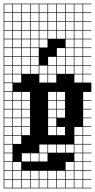

<svg xmlns="http://www.w3.org/2000/svg" viewBox="-20 -785 516 1043"><path d="M0 238.1V-765.1H476.2V-761.9H431.7V-717.5H476.2V-714.3H431.7V-669.8H476.2V-666.7H431.7V-622.2H476.2V-619H431.7V-574.6H476.2V-571.4H431.7V-527H476.2V-523.8H431.7V-479.4H476.2V-476.2H431.7V-431.7H476.2V-428.6H431.7V-384.1H476.2V-381H431.7V-336.5H476.2V-285.7H431.7V-241.3H476.2V-238.1H431.7V-193.7H476.2V-190.5H431.7V-146H476.2V-142.9H431.7V-98.4H476.2V-95.2H431.7V-50.8H476.2V-47.6H431.7V-3.2H476.2V0H431.7V44.4H476.2V47.6H431.7V92.1H476.2V95.2H431.7V139.7H476.2V142.9H431.7V187.3H476.2V190.5H431.7V234.9H476.2V238.1ZM384.1 -717.5H428.6V-761.9H384.1ZM146 -717.5H190.5V-761.9H146ZM193.7 -717.5H238.1V-761.9H193.7ZM336.5 -717.5H381V-761.9H336.5ZM98.4 -717.5H142.9V-761.9H98.4ZM241.3 -717.5H285.7V-761.9H241.3ZM3.2 -717.5H47.6V-761.9H3.2ZM50.8 -717.5H95.2V-761.9H50.8ZM288.9 -717.5H333.3V-761.9H288.9ZM384.1 -669.8H428.6V-714.3H384.1ZM193.7 -669.8H238.1V-714.3H193.7ZM146 -669.8H190.5V-714.3H146ZM336.5 -669.8H381V-714.3H336.5ZM98.4 -669.8H142.9V-714.3H98.4ZM241.3 -669.8H285.7V-714.3H241.3ZM3.2 -669.8H47.6V-714.3H3.2ZM50.8 -669.8H95.2V-714.3H50.8ZM288.9 -669.8H333.3V-714.3H288.9ZM384.1 -622.2H428.6V-666.7H384.1ZM193.7 -622.2H238.1V-666.7H193.7ZM146 -622.2H190.5V-666.7H146ZM336.5 -622.2H381V-666.7H336.5ZM98.4 -622.2H142.9V-666.7H98.4ZM241.3 -622.2H285.7V-666.7H241.3ZM3.2 -622.2H47.6V-666.7H3.2ZM50.8 -622.2H95.2V-666.7H50.8ZM288.9 -622.2H333.3V-666.7H288.9ZM50.8 -574.6H95.2V-619H50.8ZM288.9 -574.6H333.3V-619H288.9ZM193.7 -574.6H238.1V-619H193.7ZM384.1 -574.6H428.6V-619H384.1ZM336.5 -574.6H381V-619H336.5ZM146 -574.6H190.5V-619H146ZM3.2 -574.6H47.6V-619H3.2ZM241.3 -574.6H285.7V-619H241.3ZM98.4 -574.6H142.9V-619H98.4ZM98.4 -527H142.9V-571.4H98.4ZM193.7 -527H238.1V-571.4H193.7ZM50.8 -527H95.2V-571.4H50.8ZM384.1 -527H428.6V-571.4H384.1ZM336.5 -527H381V-571.4H336.5ZM3.2 -527H47.6V-571.4H3.2ZM146 -527H190.5V-571.4H146ZM50.8 -479.4H95.2V-523.8H50.8ZM336.5 -479.4H381V-523.8H336.5ZM288.9 -479.4H333.3V-523.8H288.9ZM384.1 -479.4H428.6V-523.8H384.1ZM3.2 -479.4H47.6V-523.8H3.2ZM146 -479.4H190.5V-523.8H146ZM98.4 -479.4H142.9V-523.8H98.4ZM336.5 -431.7H381V-476.2H336.5ZM98.4 -431.7H142.9V-476.2H98.4ZM3.2 -431.7H47.6V-476.2H3.2ZM146 -431.7H190.5V-476.2H146ZM241.3 -431.7H285.7V-476.2H241.3ZM384.1 -431.7H428.6V-476.2H384.1ZM288.9 -431.7H333.3V-476.2H288.9ZM50.8 -431.7H95.2V-476.2H50.8ZM3.2 -384.1H47.6V-428.6H3.2ZM241.3 -384.1H285.7V-428.6H241.3ZM146 -384.1H190.5V-428.6H146ZM98.4 -384.1H142.9V-428.6H98.4ZM288.9 -384.1H333.3V-428.6H288.9ZM384.1 -384.1H428.6V-428.6H384.1ZM336.5 -384.1H381V-428.6H336.5ZM50.8 -384.1H95.2V-428.6H50.8ZM193.7 -384.1H238.1V-428.6H193.7ZM3.2 -336.5H47.6V-381H3.2ZM241.3 -336.5H285.7V-381H241.3ZM384.1 -336.5H428.6V-381H384.1ZM50.8 -336.5H95.2V-381H50.8ZM193.7 -336.5H238.1V-381H193.7ZM47.6 -333.3H3.2V-288.9H47.6ZM50.8 -241.3H95.2V-285.7H50.8ZM3.2 -241.3H47.6V-285.7H3.2ZM288.9 -241.3H333.3V-285.7H288.9ZM241.3 -241.3H285.7V-285.7H241.3ZM98.4 -241.3H142.9V-285.7H98.4ZM50.8 -193.7H95.2V-238.1H50.8ZM3.2 -193.7H47.6V-238.1H3.2ZM288.9 -193.7H333.3V-238.1H288.9ZM241.3 -193.7H285.7V-238.1H241.3ZM98.4 -193.7H142.9V-238.1H98.4ZM50.8 -146H95.2V-190.5H50.8ZM288.9 -146H333.3V-190.5H288.9ZM3.2 -146H47.6V-190.5H3.2ZM241.3 -146H285.7V-190.5H241.3ZM98.4 -146H142.9V-190.5H98.4ZM98.4 -98.4H142.9V-142.9H98.4ZM241.3 -98.4H285.7V-142.9H241.3ZM3.2 -98.4H47.6V-142.9H3.2ZM50.8 -98.4H95.2V-142.9H50.8ZM384.1 -50.8H428.6V-95.2H384.1ZM98.4 -50.8H142.9V-95.2H98.4ZM288.9 -50.8H333.3V-95.2H288.9ZM241.3 -50.8H285.7V-95.2H241.3ZM3.2 -50.8H47.6V-95.2H3.2ZM50.8 -50.8H95.2V-95.2H50.8ZM384.1 -3.2H428.6V-47.6H384.1ZM3.2 -3.2H47.6V-47.6H3.2ZM50.8 -3.2H95.2V-47.6H50.8ZM384.1 44.4H428.6V0H384.1ZM288.9 44.4H333.3V0H288.9ZM241.3 44.4H285.7V0H241.3ZM193.7 44.4H238.1V0H193.7ZM3.2 44.4H47.6V0H3.2ZM336.5 44.4H381V0H336.5ZM193.7 92.1H238.1V47.6H193.7ZM98.4 92.1H142.9V47.6H98.4ZM384.1 92.1H428.6V47.6H384.1ZM146 92.1H190.5V47.6H146ZM3.2 92.1H47.6V47.6H3.2ZM336.5 139.7H381V95.2H336.5ZM50.8 139.7H95.2V95.2H50.8ZM384.1 139.7H428.6V95.2H384.1ZM3.2 139.7H47.6V95.2H3.2ZM336.5 187.3H381V142.9H336.5ZM50.8 187.3H95.2V142.9H50.8ZM98.4 187.3H142.9V142.9H98.4ZM288.9 187.3H333.3V142.9H288.9ZM384.1 187.3H428.6V142.9H384.1ZM146 187.3H190.5V142.9H146ZM241.3 187.3H285.7V142.9H241.3ZM193.7 187.3H238.1V142.9H193.7ZM3.2 187.3H47.6V142.9H3.2ZM336.5 234.9H381V190.5H336.5ZM98.4 234.9H142.9V190.5H98.4ZM50.8 234.9H95.2V190.5H50.8ZM384.1 234.9H428.6V190.5H384.1ZM288.9 234.9H333.3V190.5H288.9ZM146 234.9H190.5V190.5H146ZM241.3 234.9H285.7V190.5H241.3ZM3.2 234.9H47.6V190.5H3.2ZM193.7 234.9H238.1V190.5H193.7Z"/></svg>

Font: Jacquard 12 Charted
Style: Regular
Weight: 400
Designer: Sarah Cadigan-Fried
Version: Version 1.000